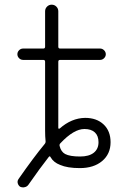

<svg xmlns="http://www.w3.org/2000/svg" viewBox="-20 -734 517 825"><path d="M239.3 -118.2Q234.4 -113.3 236.3 -106.4Q242.2 -82 259.8 -72.3Q280.3 -61.5 324.2 -61.5Q362.3 -61.5 382.8 -77.6Q403.3 -93.8 403.3 -123Q403.3 -150.4 387.7 -165Q372.1 -179.7 342.8 -179.7Q296.9 -179.7 239.3 -118.2ZM171.9 -115.2Q176.8 -121.1 175.8 -127.9Q173.8 -147.5 173.8 -172.9V-468.8Q173.8 -476.6 166 -476.6H79.1Q69.3 -476.6 62 -483.9Q54.7 -491.2 54.7 -501Q54.7 -510.7 62 -518.1Q69.3 -525.4 79.1 -525.4H166Q173.8 -525.4 173.8 -533.2V-685.5Q173.8 -697.3 182.1 -705.6Q190.4 -713.9 202.1 -713.9Q213.9 -713.9 222.2 -705.6Q230.5 -697.3 230.5 -685.5V-533.2Q230.5 -525.4 238.3 -525.4H410.2Q419.9 -525.4 427.2 -518.1Q434.6 -510.7 434.6 -501Q434.6 -491.2 427.2 -483.9Q419.9 -476.6 410.2 -476.6H238.3Q230.5 -476.6 230.5 -468.8V-183.6Q230.5 -181.6 232.4 -181.2Q234.4 -180.7 236.3 -181.6Q287.1 -226.6 345.7 -227.5Q395.5 -227.5 425.3 -199.2Q455.1 -170.9 455.1 -123Q455.1 -72.3 418.9 -42Q382.8 -11.7 323.2 -11.7Q269.5 -11.7 238.3 -25.4Q210 -36.1 197.3 -58.6Q194.3 -65.4 189.5 -59.6Q153.3 -13.7 101.6 60.5Q95.7 68.4 85.9 70.3Q83 71.3 80.1 71.3Q73.2 71.3 66.4 68.4Q58.6 62.5 56.2 53.2Q53.7 43.9 59.6 35.2Q125 -58.6 171.9 -115.2Z"/></svg>

Font: Gen Jyuu Gothic P Light
Style: Regular
Weight: 200
Designer: [Source Han Sans]
Ryoko NISHIZUKA  (kana & ideographs); Paul D. Hunt (Latin, Greek & Cyrillic); Wenlong ZHANG  (bopomofo
Version: Version 1.002.20150607